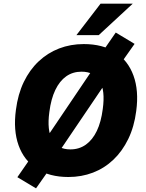

<svg xmlns="http://www.w3.org/2000/svg" viewBox="-20 -957 798 1050"><path d="M354 11Q250 11 180.5 -34.5Q111 -80 81.5 -162.5Q52 -245 67 -356Q78 -442 110 -508.5Q142 -575 191.5 -621.5Q241 -668 303.5 -692Q366 -716 438 -716Q542 -716 611 -671Q680 -626 710 -543.5Q740 -461 725 -350Q714 -264 681.5 -197Q649 -130 600 -83.5Q551 -37 488.5 -13Q426 11 354 11ZM365 -140Q413 -140 449.5 -166Q486 -192 509.5 -241Q533 -290 542 -361Q556 -462 525.5 -513.5Q495 -565 426 -565Q378 -565 342 -539.5Q306 -514 282.5 -465Q259 -416 250 -345Q236 -244 266 -192Q296 -140 365 -140ZM177 73 75 12 163 -115 224 -188 490 -582 526 -653 613 -779 716 -717 627 -591 567 -517 301 -124 265 -52ZM398 -765 530 -937H706L520 -765Z"/></svg>

Font: Nunito Sans 10pt SemiCondensed Black
Style: Italic
Weight: 900
Width: 4
Italic angle: -9°
Designer: Vernon Adams
Foundry: Vernon Adams
Version: Version 3.101;gftools[0.9.27]